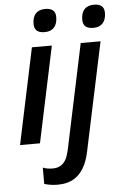

<svg xmlns="http://www.w3.org/2000/svg" viewBox="-64 -793 692 1078"><g transform="rotate(-5 282.5 -254.5)"><path d="M139.6 -541H252L137.7 0H25.4ZM160.2 -670.4Q160.2 -709 178.7 -729Q197.3 -749 232.9 -749Q290.5 -749 290.5 -698.7Q290.5 -660.6 272 -640.1Q253.4 -619.6 218.8 -619.6Q189 -619.6 174.6 -632.3Q160.2 -645 160.2 -670.4ZM141.6 229V137.2Q165.5 147 196.3 147Q222.7 147 241 136.5Q259.3 126 271.5 104Q281.2 86.4 289.1 53.7L414.6 -541H526.4L397 69.8Q389.2 107.9 374.5 140.6Q328.6 240.2 217.8 240.2Q175.3 240.2 141.6 229ZM434.6 -670.4Q434.6 -709 453.1 -729Q471.7 -749 507.3 -749Q564.9 -749 564.9 -698.7Q564.9 -660.6 546.4 -640.1Q527.8 -619.6 493.2 -619.6Q463.4 -619.6 449 -632.3Q434.6 -645 434.6 -670.4Z"/></g></svg>

Font: Viking Open Sans Light
Style: Bold Italic
Weight: 600
Italic angle: -12°
Foundry: Ascender Corporation
Version: Version 2.000